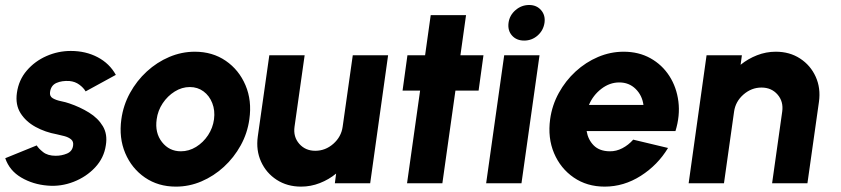

<svg xmlns="http://www.w3.org/2000/svg" viewBox="-52 -716 3284 750"><path d="M134 9Q77 4.5 31 -22.5Q-15 -49.5 -31.5 -98L91.5 -148Q98 -136.5 116.2 -122Q134.5 -107.5 165.5 -107.5Q189 -107.5 209.8 -116.2Q230.5 -125 233.5 -147Q236 -163 225.8 -171.5Q215.5 -180 199.8 -184.2Q184 -188.5 169.5 -191.5Q125 -199.5 87 -220.2Q49 -241 28.2 -274Q7.5 -307 14 -353Q21 -403.5 52.5 -440.2Q84 -477 129.5 -497Q175 -517 224.5 -517Q283 -517 329.5 -492.5Q376 -468 400.5 -423.5L282.5 -359Q274.5 -373 258 -385.2Q241.5 -397.5 219.5 -399.5Q190 -401.5 168.5 -392Q147 -382.5 143.5 -356.5Q141 -340 154.2 -332.2Q167.5 -324.5 186.2 -320.8Q205 -317 219 -312Q260.5 -298 295.8 -276.2Q331 -254.5 349.8 -223Q368.5 -191.5 361.5 -149Q354.5 -99.5 319.8 -62.2Q285 -25 235.5 -5.8Q186 13.5 134 9Z M635 13Q566 13 514.2 -22.5Q462.5 -58 437.2 -117.8Q412 -177.5 422 -250Q429.5 -305 455.8 -352.8Q482 -400.5 521.5 -436.8Q561 -473 609.2 -493.5Q657.5 -514 709 -514Q778 -514 829.8 -478.5Q881.5 -443 907 -383Q932.5 -323 922 -250Q914.5 -195.5 888.2 -148Q862 -100.5 822.5 -64.2Q783 -28 735 -7.5Q687 13 635 13ZM654.5 -125Q686 -125 714 -142.2Q742 -159.5 760.8 -188Q779.5 -216.5 784 -250Q788.5 -284.5 777.2 -313.2Q766 -342 743 -359Q720 -376 689.5 -376Q658.5 -376 630.5 -358.5Q602.5 -341 583.5 -312.5Q564.5 -284 560 -250Q552.5 -197 580.8 -161Q609 -125 654.5 -125Z M955 -183 1000 -500H1138L1098.5 -221Q1093 -181.5 1117 -154.2Q1141 -127 1179.5 -127Q1219 -127 1250 -154.2Q1281 -181.5 1286.5 -221L1326 -500H1464L1394 0H1256L1261 -38Q1232.5 -14.5 1197.2 -0.8Q1162 13 1124 13Q1070 13 1029 -13.5Q988 -40 967.8 -84.5Q947.5 -129 955 -183Z M1817.5 -362H1727L1676 0H1538L1589 -362H1520.5L1539.5 -500H1608.5L1630.5 -657H1768.5L1746.5 -500H1836.5Z M1917.5 -500H2055.5L1985 0H1847ZM1995.5 -557.5Q1965.5 -557.5 1948 -577.2Q1930.5 -597 1934.5 -627Q1938.5 -656.5 1961.8 -676.5Q1985 -696.5 2015 -696.5Q2044 -696.5 2061.5 -676.5Q2079 -656.5 2075 -627Q2070.5 -597 2048 -577.2Q2025.5 -557.5 1995.5 -557.5Z M2310 13Q2241 13 2189.2 -22.5Q2137.5 -58 2112.2 -117.8Q2087 -177.5 2097 -250.5Q2104.5 -305 2130.8 -352.8Q2157 -400.5 2196.5 -436.8Q2236 -473 2284.2 -493.5Q2332.5 -514 2384 -514Q2443 -514 2488.8 -488.5Q2534.5 -463 2562.8 -419Q2591 -375 2598 -319.5Q2605 -264 2586.5 -204H2239.5Q2245 -170.5 2267.2 -148Q2289.5 -125.5 2329.5 -125Q2355 -124.5 2379 -137Q2403 -149.5 2421.5 -170.5L2557.5 -138Q2517.5 -71.5 2451.2 -29.2Q2385 13 2310 13ZM2248.5 -306H2461.5Q2456.5 -343.5 2430.8 -368.8Q2405 -394 2367 -394Q2329.5 -394 2297 -369Q2264.5 -344 2248.5 -306Z M3147 -318 3102 0H2964L3003.5 -280Q3009 -319.5 2985.2 -346.8Q2961.5 -374 2922.5 -374Q2883.5 -374 2852.2 -346.8Q2821 -319.5 2815.5 -280L2776 0H2638L2708 -500H2846L2841 -463Q2870 -486.5 2905.2 -500.2Q2940.5 -514 2978.5 -514Q3032.5 -514 3073.2 -487.5Q3114 -461 3134.2 -416.5Q3154.5 -372 3147 -318Z"/></svg>

Font: Urbanist ExtraBold
Style: Italic
Weight: 800
Italic angle: -8°
Designer: Corey Hu
Foundry: Corey Hu
Version: Version 1.321; ttfautohint (v1.8.4.7-5d5b)